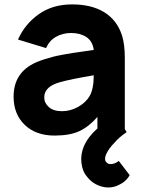

<svg xmlns="http://www.w3.org/2000/svg" viewBox="-20 -598 647 869"><path d="M517.6 130.4 566.9 194.8Q550.3 224.6 516.6 239.7Q480.5 257.3 440.4 246.3Q400.4 235.4 375 203.1Q353 178.2 348.6 139.6Q344.2 101.1 359.4 64.5Q378.4 21 420.9 -16.6V-68.8Q382.3 -24.4 339.1 -4.4Q295.9 15.6 227.1 15.6Q142.1 15.6 91.8 -33Q41.5 -81.5 41.5 -160.6Q41.5 -270.5 142.6 -315.4Q160.2 -323.2 182.1 -330.1Q204.1 -336.9 220.9 -341.3Q237.8 -345.7 267.6 -351.1Q297.4 -356.4 310.5 -358.4Q323.7 -360.4 359.6 -365.5Q395.5 -370.6 404.3 -372.1Q398.9 -412.1 370.8 -430.4Q342.8 -448.7 302.2 -448.7Q263.7 -448.7 233.4 -431.4Q203.1 -414.1 188.5 -380.4L61.5 -418.9Q92.3 -488.8 155 -533.4Q217.8 -578.1 306.2 -578.1Q394.5 -578.1 452.1 -542.5Q509.8 -506.8 532.2 -437.5Q544.9 -397.5 544.9 -335.4V-13.7L553.2 0Q518.1 23.9 499 46.9Q472.2 73.7 459.5 102.1Q450.7 125.5 461.4 136.2Q470.2 147 487.1 144.3Q503.9 141.6 517.6 130.4ZM385.3 -162.6Q404.3 -195.3 404.3 -257.3Q297.9 -239.3 252 -226.1Q180.2 -206.5 180.2 -157.2Q180.2 -132.3 200.9 -113.5Q221.7 -94.7 260.3 -94.7Q298.3 -94.7 333 -114Q367.7 -133.3 385.3 -162.6Z"/></svg>

Font: Manrope3 ExtraBold
Style: Bold
Weight: 800
Width: 4
Designer: Mikhail Sharanda
Foundry: Mikhail Sharanda
Version: Version 3.000;PS 003.000;hotconv 1.0.88;makeotf.lib2.5.64775